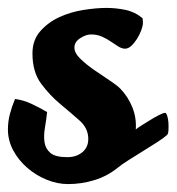

<svg xmlns="http://www.w3.org/2000/svg" viewBox="-37 -462 446 485"><path d="M232 -442Q256 -442 280 -437Q304 -432 323 -416Q324 -412 324 -404Q324 -397 320 -386Q316 -375 309.5 -364.5Q303 -354 295 -346.5Q287 -339 279 -339Q271 -339 262 -344.5Q253 -350 243 -357Q233 -364 220.5 -369.5Q208 -375 193 -375Q180 -375 165.5 -365.5Q151 -356 151 -342Q151 -328 166 -313.5Q181 -299 200.5 -285.5Q220 -272 239 -259.5Q258 -247 267 -238Q287 -217 297.5 -190.5Q308 -164 306 -135Q309 -138 319.5 -144.5Q330 -151 342 -158.5Q354 -166 365 -171.5Q376 -177 380 -177Q383 -177 385.5 -169Q388 -161 388.5 -151.5Q389 -142 388.5 -133Q388 -124 385 -121Q376 -113 359.5 -102.5Q343 -92 324.5 -80.5Q306 -69 288.5 -58Q271 -47 260 -38Q234 -17 201.5 -7Q169 3 135 3Q108 3 81 -8Q54 -19 32 -38Q10 -57 -3.5 -82Q-17 -107 -17 -135Q-17 -155 -12 -174Q-7 -193 1 -212Q23 -209 43 -199.5Q63 -190 82 -179Q80 -160 76.5 -139.5Q73 -119 75.5 -102.5Q78 -86 90.5 -75.5Q103 -65 133 -65Q156 -65 171 -77.5Q186 -90 186 -111Q186 -138 164 -157.5Q142 -177 115.5 -199Q89 -221 67 -250.5Q45 -280 45 -327Q45 -361 65 -383.5Q85 -406 113.5 -419Q142 -432 174.5 -437Q207 -442 232 -442Z"/></svg>

Font: Praegefest
Style: Regular
Weight: 600
Designer: Peter Wiegel nach alter Vorlage
Foundry: Peter Wiegel
Version: Version 1.000